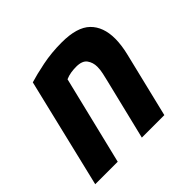

<svg xmlns="http://www.w3.org/2000/svg" viewBox="-136 -685 833 833"><g transform="rotate(-45 280.0 -269.0)"><path d="M7 0 128 -504Q163 -515 219.5 -526.5Q276 -538 339 -538Q433 -538 474 -498Q515 -458 515 -385Q515 -366 512 -343.5Q509 -321 503 -297L431 0H293L361 -279Q365 -296 369.5 -315.5Q374 -335 374 -354Q374 -380 360 -399.5Q346 -419 309 -419Q293 -419 276.5 -416.5Q260 -414 244 -407L145 0Z"/></g></svg>

Font: Ubuntu Sans Mono
Style: Bold Italic
Weight: 700
Italic angle: -13.5°
Monospace: yes
Designer: Dalton Maag Ltd
Foundry: Dalton Maag Ltd
Version: Version 1.006